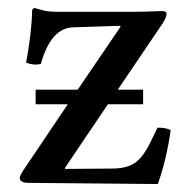

<svg xmlns="http://www.w3.org/2000/svg" viewBox="-20 -461 473 484"><path d="M340.8 -198.2H252L144 -38.1V-35.2L265.1 -36.1Q302.7 -36.6 323.2 -52.7Q343.8 -68.8 362.8 -109.9L377 -139.2Q400.4 -139.2 410.2 -132.8Q399.9 -59.1 377.9 2.9L53.2 0Q29.8 0 29.8 -12.2Q29.8 -17.6 39.1 -32.2L150.9 -198.2H69.8V-234.9H175.8L284.2 -394L282.2 -396L164.1 -392.1Q107.9 -390.1 83 -299.8Q64 -295.4 45.9 -303.2Q60.1 -380.9 61 -435.1Q61 -436.5 63.2 -438.7Q65.4 -440.9 66.9 -440.9Q70.3 -439.9 78.1 -437.7Q85.9 -435.5 90.8 -434.3Q95.7 -433.1 105.2 -432.1Q114.7 -431.2 126 -431.2H312Q324.7 -431.2 342.5 -431.6Q360.4 -432.1 373.5 -432.6Q386.7 -433.1 388.2 -433.1Q399.9 -433.1 399.9 -425.8Q399.9 -418.5 391.1 -403.8L276.9 -234.9H340.8Z"/></svg>

Font: Common Serif Medium
Style: Regular
Weight: 500
Designer: Philipp H. Poll, Khaled Hosny
Foundry: Stefan Peev, Context Ltd.
Version: Version 1.026